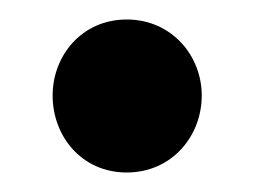

<svg xmlns="http://www.w3.org/2000/svg" viewBox="-20 -162 261 197"><path d="M110 -142C64 -142 34 -105 34 -64C34 -22 64 15 110 15C156 15 187 -22 187 -64C187 -105 156 -142 110 -142Z"/></svg>

Font: Fira Sans Condensed Medium
Style: Regular
Weight: 500
Width: 3
Designer: Carrois Corporate & Edenspiekermann AG
Foundry: Carrois Corporate GbR & Edenspiekermann AG
Version: Version 4.202;PS 004.202;hotconv 1.0.88;makeotf.lib2.5.64775